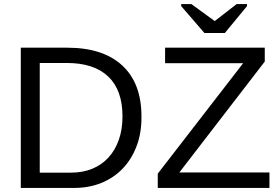

<svg xmlns="http://www.w3.org/2000/svg" viewBox="-20 -922 1373 942"><path d="M674 -351Q675 -271 650.5 -206Q626 -141 582 -95Q538 -49 476 -24Q414 1 339 0H82V-688H310Q485 -688 579.5 -601Q674 -514 674 -351ZM581 -351Q581 -480 511 -546.5Q441 -613 308 -613H175V-75H329Q386 -75 432.5 -94Q479 -113 512 -149Q545 -185 563 -236Q581 -287 581 -351ZM1302 0H754V-70L1173 -612H790V-688H1279V-620L860 -76H1302ZM1083 -760H983L869 -892V-902H919L1033 -819H1034L1141 -902H1192V-892Z"/></svg>

Font: Libra Sans
Style: Regular
Weight: 400
Foundry: Context Ltd
Version: Version 1.000; ttfautohint (v1.3)